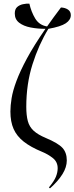

<svg xmlns="http://www.w3.org/2000/svg" viewBox="-20 -823 408 1052"><path d="M254 209 248 204Q277 169 286.5 145Q296 121 296 99Q296 64 269.5 43Q243 22 211 9Q148 -17 110 -47Q72 -77 54.5 -116.5Q37 -156 37 -212Q37 -244 43.5 -284.5Q50 -325 70 -379Q90 -433 128 -503.5Q166 -574 229 -665Q186 -665 147.5 -672.5Q109 -680 85 -698.5Q61 -717 61 -749Q61 -773 74 -784.5Q87 -796 106 -800Q125 -804 141 -803Q151 -758 173 -721.5Q195 -685 238 -678Q273 -728 314 -782Q337 -781 352.5 -770.5Q368 -760 368 -740Q368 -714 340.5 -695.5Q313 -677 245 -665Q192 -578 158 -470.5Q124 -363 124 -238Q124 -191 132.5 -159.5Q141 -128 164.5 -106.5Q188 -85 231 -67Q298 -39 322 -13Q346 13 346 56Q346 93 322 131.5Q298 170 254 209Z"/></svg>

Font: Noto Serif Display ExtraCondensed
Style: Regular
Weight: 400
Width: 2
Designer: Monotype Design Team
Foundry: Monotype Imaging Inc.
Version: Version 2.009